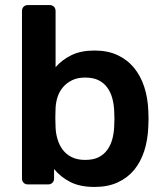

<svg xmlns="http://www.w3.org/2000/svg" viewBox="-20 -730 653 760"><path d="M354 10Q296 10 257.5 -10Q219 -30 194 -61V-24Q194 -13 187.5 -6.5Q181 0 170 0H91Q80 0 73.5 -6.5Q67 -13 67 -24V-686Q67 -697 73.5 -703.5Q80 -710 91 -710H176Q187 -710 193.5 -703.5Q200 -697 200 -686V-464Q225 -493 262.5 -511.5Q300 -530 354 -530Q407 -530 446 -511.5Q485 -493 511 -461Q537 -429 551 -386Q565 -343 567 -293Q568 -275 568 -260.5Q568 -246 567 -228Q565 -176 551 -132.5Q537 -89 511 -57.5Q485 -26 446 -8Q407 10 354 10ZM317 -97Q349 -97 370 -107.5Q391 -118 404.5 -136.5Q418 -155 424.5 -179Q431 -203 432 -230Q434 -260 432 -290Q431 -317 424.5 -341Q418 -365 404.5 -383.5Q391 -402 370 -412.5Q349 -423 317 -423Q287 -423 265.5 -412.5Q244 -402 229.5 -385Q215 -368 208 -346.5Q201 -325 200 -302Q199 -284 199 -263.5Q199 -243 200 -225Q201 -201 208 -178Q215 -155 228.5 -137Q242 -119 264 -108Q286 -97 317 -97Z"/></svg>

Font: Fz Rubik Med
Style: Regular
Weight: 500
Designer: Hubert and Fischer
Foundry: Hubert and Fischer
Version: Vit hóa bi FontZin.com